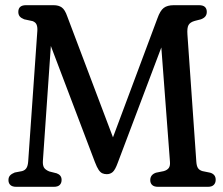

<svg xmlns="http://www.w3.org/2000/svg" viewBox="-20 -720 858 740"><path d="M435.1 -138.6 392.2 -128.5 586.5 -648.7Q597.2 -679.1 611.1 -689.5Q625 -700 649.9 -700H746.9Q762.3 -700 769.7 -693.3Q777 -686.6 777 -674.1Q777 -664.1 771.6 -657Q766.2 -650 754.5 -645.6L730.8 -639.5Q712.7 -634.5 706.6 -623.4Q700.5 -612.4 702.4 -586.6L736.7 -96.3Q737.9 -79.2 743.5 -71.5Q749 -63.8 760.3 -60.5L790.1 -54.4Q800.1 -51.5 805.7 -44.8Q811.3 -38 811.3 -27.1Q811.3 -14.9 804 -7.5Q796.7 0 781.5 0H588.9Q574 0 566.6 -6.9Q559.1 -13.7 559.1 -25.9Q559.1 -36.2 564.6 -43.4Q570 -50.5 581.2 -54.4L611.2 -60.5Q624.1 -64.2 630.2 -72.2Q636.3 -80.1 635.1 -96L596.8 -603.1L627.1 -604.1L433.8 -92.4Q423.9 -65.2 414.3 -56.9Q404.7 -48.7 391.6 -48.7Q382.4 -48.7 374.9 -51.9Q367.3 -55.1 360.4 -65Q353.6 -74.9 345.7 -95.6L152.6 -604.4L180.9 -613.8L145.3 -99.8Q144.3 -83.7 149.3 -74.7Q154.3 -65.6 169.9 -59.2L198.5 -52Q207.4 -48.8 212.4 -42.6Q217.4 -36.4 217.4 -26.7Q217.4 -14.3 210.2 -7.2Q203 0 187.6 0H42.4Q27.5 0 20.1 -6.9Q12.6 -13.7 12.6 -25.9Q12.6 -37 18.7 -43.7Q24.8 -50.3 36.8 -55.1L65 -60.5Q76.5 -63.6 82 -72.5Q87.5 -81.3 88.7 -98.4L123.9 -601Q124.9 -615.4 121.1 -624.8Q117.4 -634.2 105.7 -638.6L73.2 -645.6Q61.2 -650.4 55.9 -657Q50.6 -663.7 50.6 -674.1Q50.6 -700 80.4 -700H186.3Q206.2 -700 218.3 -691.2Q230.4 -682.4 239 -657.4Z"/></svg>

Font: Fraunces 144pt S100 Black
Style: Regular
Weight: 900
Version: Version 1.000